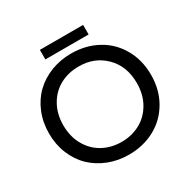

<svg xmlns="http://www.w3.org/2000/svg" viewBox="-183 -1008 1193 1200"><g transform="rotate(-30 413.0 -408.0)"><path d="M256.8 -762.2V-831.1H568.8V-762.2ZM413.1 15.1Q335.4 15.1 267.6 -11.5Q199.7 -38.1 150.6 -85.2Q101.6 -132.3 73.2 -200.7Q44.9 -269 44.9 -349.1Q44.9 -429.7 73.2 -498.3Q101.6 -566.9 150.6 -614Q199.7 -661.1 267.6 -687.5Q335.4 -713.9 413.1 -713.9Q517.1 -713.9 600.6 -668.9Q684.1 -624 732.4 -540.3Q780.8 -456.5 780.8 -349.1Q780.8 -242.2 732.4 -158.7Q684.1 -75.2 600.6 -30Q517.1 15.1 413.1 15.1ZM678.2 -349.1Q678.2 -471.2 602.5 -546.1Q526.9 -621.1 413.1 -620.1Q338.4 -620.1 278.3 -587.4Q218.3 -554.7 183.1 -492.4Q147.9 -430.2 147.9 -349.1Q147.9 -267.1 183.6 -204.6Q219.2 -142.1 279.3 -109.6Q339.4 -77.1 413.1 -77.1Q486.8 -77.1 546.9 -109.6Q606.9 -142.1 642.6 -204.6Q678.2 -267.1 678.2 -349.1Z"/></g></svg>

Font: Prompt
Style: Regular
Weight: 400
Designer: Katatrad Team
Foundry: CadsonDemak
Version: Version 1.000;PS 001.000;hotconv 1.0.88;makeotf.lib2.5.64775